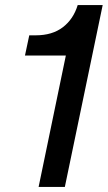

<svg xmlns="http://www.w3.org/2000/svg" viewBox="-20 -741 427 761"><path d="M133 0 241 -521H79L96 -601H122Q187 -601 229 -633Q271 -665 288 -721H387L237 0Z"/></svg>

Font: Mona Sans ExtraLight Medium
Style: Italic
Weight: 500
Italic angle: -11.6951°
Version: Version 2.000